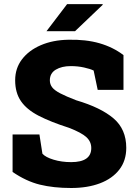

<svg xmlns="http://www.w3.org/2000/svg" viewBox="-20 -916 661 946"><path d="M330.6 10.3Q243.7 10.3 176.3 -6.3Q108.9 -22.9 42 -68.8V-253.4H174.3L189 -158.7Q204.6 -141.1 244.1 -129.2Q283.7 -117.2 330.6 -117.2Q429.7 -117.2 429.7 -186.5Q429.7 -218.3 405.3 -240.5Q380.9 -262.7 320.3 -286.1Q229 -315.4 170.4 -345.7Q111.8 -376 83.3 -417.5Q54.7 -459 54.7 -520.5Q54.7 -579.6 88.4 -623.8Q122.1 -668 181.2 -693.4Q240.2 -718.8 316.4 -720.2Q403.3 -722.2 470.2 -702.9Q537.1 -683.6 588.4 -644.5V-473.1H461.4L441.4 -568.4Q424.8 -576.7 394 -583.5Q363.3 -590.3 328.6 -590.3Q284.2 -590.3 254.9 -572.8Q225.6 -555.2 225.6 -520Q225.6 -501 236.8 -486.1Q248 -471.2 276.4 -456.3Q304.7 -441.4 355.5 -421.9Q476.6 -386.2 539.3 -332.8Q602.1 -279.3 602.1 -187.5Q602.1 -124.5 567.9 -80.3Q533.7 -36.1 472.7 -12.9Q411.6 10.3 330.6 10.3ZM209 -762.2 310.5 -895.5H485.4L486.3 -892.6L349.6 -762.2Z"/></svg>

Font: Roboto Slab Black
Style: Regular
Weight: 900
Designer: Google
Version: Version 2.000; ttfautohint (v1.8.1.43-b0c9)